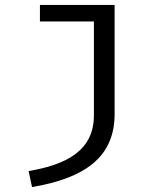

<svg xmlns="http://www.w3.org/2000/svg" viewBox="-20 -547 640 779"><path d="M445 -527H142V-460H361V-79C361 63 251 121 96 147L110 212C322 176 445 92 445 -84Z"/></svg>

Font: FiraMono Nerd Font
Style: Regular
Weight: 400
Designer: Carrois Corporate & Edenspiekermann AG
Foundry: Carrois Corporate GbR & Edenspiekermann AG
Version: Version 003.206;Nerd Fonts 3.3.0